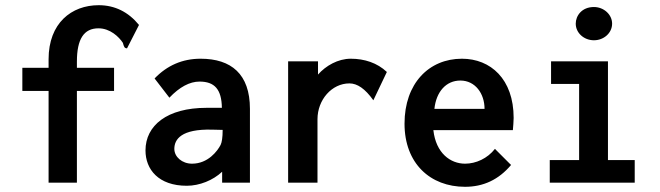

<svg xmlns="http://www.w3.org/2000/svg" viewBox="-20 -703 2540 739"><path d="M360 -683C255 -683 167 -614 167 -475V-442H66V-353H167V0H276V-353H419V-442H276V-466C276 -553 303 -594 359 -594C404 -594 438 -561 453 -538C457 -523 459 -517 469 -517L515 -607C474 -657 422 -683 360 -683Z M632 -327C671 -368 710 -389 748 -389C806 -389 833 -359 834 -288H775C623 -288 540 -220 540 -124C540 -51 590 12 699 12C748 12 800 -9 835 -42V0H942V-284C942 -418 870 -477 752 -477C682 -477 623 -451 575 -401ZM837 -203C837 -174 834 -155 829 -145C817 -122 781 -73 719 -73C681 -73 651 -99 651 -130C651 -167 678 -207 796 -204L837 -203Z M1089 0H1202V-244C1202 -319 1257 -382 1325 -382C1355 -382 1385 -362 1417 -317L1469 -426C1432 -461 1383 -477 1330 -477C1281 -477 1234 -450 1204 -416V-467H1089Z M1758 -477C1631 -477 1537 -382 1537 -227C1537 -74 1636 16 1770 16C1840 16 1899 -11 1947 -68L1885 -130C1856 -93 1812 -73 1770 -73C1714 -73 1658 -113 1648 -202H1954C1955 -217 1957 -233 1957 -249C1957 -399 1868 -477 1758 -477ZM1652 -284C1659 -350 1697 -393 1752 -393C1809 -393 1845 -343 1845 -284Z M2101 -380H2209V-87H2096V0H2423V-87H2320V-467H2101ZM2266 -676C2219 -676 2196 -642 2196 -612C2196 -576 2228 -548 2266 -548C2304 -548 2336 -576 2336 -612C2336 -647 2304 -676 2266 -676Z"/></svg>

Font: Inconsolata
Style: Bold
Weight: 700
Monospace: yes
Designer: Raph Levien, Kirill Tkachev(cyreal.org)
Foundry: Raph Levien, Kirill Tkachev(cyreal.org)
Version: Version 1.014